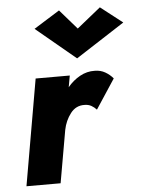

<svg xmlns="http://www.w3.org/2000/svg" viewBox="-53 -786 612 829"><g transform="rotate(-5 253.0 -372.0)"><path d="M360 -303 444 -431Q430 -448 410 -459.5Q390 -471 365 -471Q331 -472 300.5 -455Q270 -438 247 -410L256 -460H108L28 0H176L216 -228Q224 -268 247.5 -298.5Q271 -329 308 -328Q325 -328 337.5 -321Q350 -314 360 -303ZM308 -659 234 -744 122 -674 294 -531 506 -668 411 -742Z"/></g></svg>

Font: Jost* 700 Bold Italic
Style: Bold Italic
Weight: 700
Italic angle: -10°
Version: Version 3.200; ttfautohint (v0.97) -l 8 -r 50 -G 200 -x 14 -